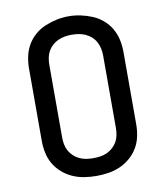

<svg xmlns="http://www.w3.org/2000/svg" viewBox="-84 -816 768 893"><g transform="rotate(-10 300.0 -369.0)"><path d="M300 8Q271 8 242.5 3.5Q214 -1 188 -12.5Q162 -24 140 -43Q118 -62 103.5 -86.5Q89 -111 83 -139.5Q77 -168 77 -196V-539Q77 -567 83 -595.5Q89 -624 103.5 -649Q118 -674 140 -693Q162 -712 188.5 -723Q215 -734 243 -740Q271 -746 300 -746Q329 -746 357 -740Q385 -734 411.5 -723Q438 -712 460 -693Q482 -674 496.5 -649Q511 -624 517 -595.5Q523 -567 523 -539V-196Q523 -168 517 -139.5Q511 -111 496.5 -86.5Q482 -62 460 -43Q438 -24 412 -12.5Q386 -1 357.5 3.5Q329 8 300 8ZM300 -76Q317 -76 333.5 -78.5Q350 -81 365 -88Q380 -95 392.5 -106.5Q405 -118 413 -132.5Q421 -147 424 -163.5Q427 -180 427 -196V-539Q427 -555 423.5 -571.5Q420 -588 412 -603Q404 -618 391.5 -629Q379 -640 363.5 -647Q348 -654 331.5 -656.5Q315 -659 298 -659Q282 -659 265.5 -656Q249 -653 234 -646Q219 -639 207 -628Q195 -617 187 -602.5Q179 -588 176 -571.5Q173 -555 173 -539V-196Q173 -180 176 -163.5Q179 -147 187 -132.5Q195 -118 207.5 -106.5Q220 -95 235 -88Q250 -81 266.5 -78.5Q283 -76 300 -76Z"/></g></svg>

Font: Iosevka Custom Medium Extended
Style: Regular
Weight: 500
Width: 7
Monospace: yes
Designer: Belleve Invis
Foundry: Belleve Invis
Version: Version 11.2.4; ttfautohint (v1.8.4)